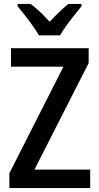

<svg xmlns="http://www.w3.org/2000/svg" viewBox="-20 -960 505 980"><path d="M440.4 -94.2V0H27.8V-75.7L303.7 -619.6H36.1V-713.9H432.6V-638.2L155.8 -94.2ZM178.2 -779.8Q172.9 -789.6 165.8 -800.8Q158.7 -812 149.4 -824.7Q133.8 -847.7 113.5 -873.8Q93.3 -899.9 69.8 -928.2V-939.9H136.7Q152.3 -927.7 166.5 -915.5Q180.7 -903.3 196.5 -887.7Q212.4 -872.1 233.4 -849.1Q247.1 -863.8 263.7 -880.4Q280.3 -897 297.1 -912.6Q314 -928.2 328.6 -939.9H396V-928.2Q373 -900.4 352.1 -873.5Q331.1 -846.7 314.9 -823.2Q306.2 -811 299.3 -800Q292.5 -789.1 287.1 -779.8Z"/></svg>

Font: Open Sans
Style: Regular
Weight: 600
Width: 3
Foundry: Ascender Corporation
Version: Version 1.000